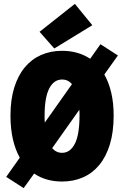

<svg xmlns="http://www.w3.org/2000/svg" viewBox="-20 -924 640 990"><path d="M300 12Q217 12 156 -29L102 46L12 -12L82 -111Q59 -152 46.5 -206Q34 -260 34 -328Q34 -410 53.5 -472.5Q73 -535 108 -577Q143 -619 192 -640.5Q241 -662 300 -662Q383 -662 445 -621L498 -696L588 -638L518 -540Q541 -499 553.5 -446.5Q566 -394 566 -328Q566 -243 546.5 -179.5Q527 -116 492 -73.5Q457 -31 408 -9.5Q359 12 300 12ZM210 -328Q210 -318 210 -309Q210 -300 211 -292L351 -490Q331 -514 300 -514Q258 -514 234 -468Q210 -422 210 -328ZM300 -136Q342 -136 366 -183Q390 -230 390 -328Q390 -336 390 -343.5Q390 -351 389 -358L249 -160Q270 -136 300 -136ZM260 -674 184 -760 366 -904 456 -794Z"/></svg>

Font: Source Code Pro Black
Style: Regular
Weight: 900
Monospace: yes
Designer: Paul D. Hunt, Teo Tuominen
Foundry: Adobe Systems Incorporated
Version: Version 2.030;PS 1.000;hotconv 16.6.51;makeotf.lib2.5.65220